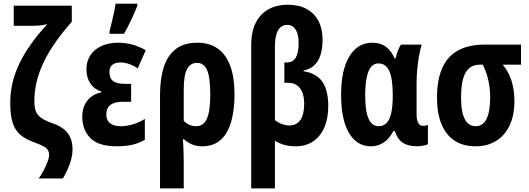

<svg xmlns="http://www.w3.org/2000/svg" viewBox="-20 -791 2893 1051"><path d="M377 26.9Q377 64 362.5 105Q348.1 146 324.2 186H191.9Q207.5 164.1 220.5 138.9Q233.4 113.8 241.2 91.8Q249 69.8 249 58.1Q249 43.9 243.7 33Q238.3 22 220.2 11.2Q202.1 0.5 164.1 -13.2Q118.2 -29.8 89.8 -54.4Q61.5 -79.1 48.8 -120.6Q36.1 -162.1 36.1 -228Q36.1 -284.7 48.6 -337.9Q61 -391.1 86.2 -443.4Q111.3 -495.6 149.4 -549.1Q187.5 -602.5 238.8 -659.2Q228 -656.2 216.1 -654.1Q204.1 -651.9 191.4 -650.9Q178.7 -649.9 164.1 -649.9H55.2V-759.8H373V-671.9Q323.7 -616.2 285.4 -562Q247.1 -507.8 220.9 -454.3Q194.8 -400.9 181.4 -346.7Q168 -292.5 168 -235.8Q168 -204.1 175.8 -182.9Q183.6 -161.6 204.8 -146.2Q226.1 -130.9 267.1 -116.2Q300.3 -105.5 325 -87.4Q349.6 -69.3 363.3 -41.5Q377 -13.7 377 26.9Z M697.8 -332V-233.9H654.8Q621.1 -233.9 600.6 -225.6Q580.1 -217.3 571 -201.7Q562 -186 562 -164.1Q562 -143.1 571.3 -128.9Q580.6 -114.7 598.4 -107.4Q616.2 -100.1 641.1 -100.1Q672.9 -100.1 707.5 -110.4Q742.2 -120.6 772.9 -140.1V-25.9Q737.8 -5.9 701.7 2Q665.5 9.8 618.2 9.8Q519 9.8 474.6 -35.4Q430.2 -80.6 430.2 -152.8Q430.2 -204.1 457.8 -239.7Q485.4 -275.4 534.2 -285.2V-290Q495.1 -302.7 474.1 -335Q453.1 -367.2 453.1 -412.1Q453.1 -455.6 474.6 -488.3Q496.1 -521 535.2 -539.1Q574.2 -557.1 626 -557.1Q664.1 -557.1 700.9 -547.9Q737.8 -538.6 777.8 -516.1L733.9 -417Q710 -432.6 685.8 -440.9Q661.6 -449.2 640.1 -449.2Q610.4 -449.2 594.7 -435.8Q579.1 -422.4 579.1 -397.9Q579.1 -362.3 599.4 -347.2Q619.6 -332 663.1 -332ZM579.6 -606V-620.1Q582.5 -630.4 587.6 -651.1Q592.8 -671.9 598.1 -695.8Q603.5 -719.7 607.7 -740.2Q611.8 -760.7 612.8 -771H731.9V-758.8Q722.2 -734.9 710.4 -708.7Q698.7 -682.6 685.8 -656.5Q672.9 -630.4 658.7 -606Z M1263.7 -272.9Q1263.7 -191.9 1246.3 -127.9Q1229 -64 1189.9 -27.1Q1150.9 9.8 1085.9 9.8Q1054.7 9.8 1030 -1Q1005.4 -11.7 986.8 -28.8H981Q983.9 7.8 984.9 42Q985.8 76.2 985.8 104V240.2H856V-273.9Q856 -358.4 876 -422.1Q896 -485.8 940.9 -521.5Q985.8 -557.1 1060.5 -557.1Q1126.5 -557.1 1171.6 -525.4Q1216.8 -493.7 1240.2 -430.7Q1263.7 -367.7 1263.7 -272.9ZM1058.6 -446.8Q1022 -446.8 1003.9 -412.6Q985.8 -378.4 985.8 -301.8V-129.9Q998.5 -115.7 1015.9 -107.9Q1033.2 -100.1 1052.7 -100.1Q1092.8 -100.1 1111.8 -139.6Q1130.9 -179.2 1130.9 -272.9Q1130.9 -368.2 1113.5 -407.5Q1096.2 -446.8 1058.6 -446.8Z M1556.6 -765.1Q1616.7 -765.1 1658.9 -741.7Q1701.2 -718.3 1723.4 -675.8Q1745.6 -633.3 1745.6 -575.2Q1745.6 -499.5 1719.7 -457.5Q1693.8 -415.5 1641.6 -404.8V-400.9Q1712.4 -390.6 1744.6 -343.3Q1776.9 -295.9 1776.9 -210.9Q1776.9 -143.1 1755.4 -93.5Q1733.9 -43.9 1694.1 -17.1Q1654.3 9.8 1598.6 9.8Q1562 9.8 1534.2 1.5Q1506.3 -6.8 1484.9 -21V240.2H1355V-544.9Q1355 -615.2 1378.9 -664.3Q1402.8 -713.4 1448 -739.3Q1493.2 -765.1 1556.6 -765.1ZM1552.7 -654.8Q1530.3 -654.8 1515.1 -641.4Q1500 -627.9 1492.4 -601.3Q1484.9 -574.7 1484.9 -535.2V-133.8Q1498.5 -121.6 1521.2 -112.8Q1543.9 -104 1562 -104Q1602.5 -104 1623.8 -133.5Q1645 -163.1 1645 -223.1Q1645 -259.8 1634.8 -285.4Q1624.5 -311 1605.2 -324.5Q1585.9 -337.9 1557.6 -337.9H1536.6V-449.2H1550.8Q1584 -449.2 1599.4 -476.3Q1614.7 -503.4 1614.7 -555.2Q1614.7 -604 1598.1 -629.4Q1581.5 -654.8 1552.7 -654.8Z M2053.2 -100.1Q2079.1 -100.1 2096.2 -117.9Q2113.3 -135.7 2121.6 -172.4Q2129.9 -209 2129.9 -265.1V-272Q2129.9 -361.3 2110.8 -402.6Q2091.8 -443.8 2051.3 -443.8Q2014.2 -443.8 1996.6 -398.9Q1979 -354 1979 -270Q1979 -183.6 1997.3 -141.8Q2015.6 -100.1 2053.2 -100.1ZM2010.3 9.8Q1933.1 9.8 1890.1 -63.7Q1847.2 -137.2 1847.2 -271Q1847.2 -408.2 1892.6 -482.7Q1938 -557.1 2018.1 -557.1Q2062.5 -557.1 2092 -535.4Q2121.6 -513.7 2140.1 -471.2H2145Q2150.9 -495.1 2158.4 -514.6Q2166 -534.2 2174.8 -546.9H2288.1Q2279.8 -518.1 2273.4 -482.7Q2267.1 -447.3 2263.7 -409.2Q2260.3 -371.1 2260.3 -334V-166Q2260.3 -134.8 2269.3 -118.4Q2278.3 -102.1 2294.9 -102.1Q2303.2 -102.1 2310.1 -103.5Q2316.9 -105 2322.3 -106.9V-2Q2318.8 1 2307.9 3.7Q2296.9 6.3 2285.2 8.1Q2273.4 9.8 2266.1 9.8Q2213.4 9.8 2184.8 -9.5Q2156.2 -28.8 2141.1 -73.2H2132.8Q2119.1 -46.4 2100.6 -27.8Q2082 -9.3 2059.3 0.2Q2036.6 9.8 2010.3 9.8Z M2795.9 -236.8Q2795.9 -160.6 2770 -105.2Q2744.1 -49.8 2696.3 -20Q2648.4 9.8 2583 9.8Q2514.2 9.8 2467 -22Q2419.9 -53.7 2396 -113Q2372.1 -172.4 2372.1 -255.9Q2372.1 -354.5 2400.9 -418.9Q2429.7 -483.4 2488 -515.1Q2546.4 -546.9 2635.7 -546.9H2832V-437H2731.9Q2763.7 -399.9 2779.8 -349.6Q2795.9 -299.3 2795.9 -236.8ZM2503.9 -256.8Q2503.9 -202.6 2513.2 -168Q2522.5 -133.3 2540.5 -116.7Q2558.6 -100.1 2584 -100.1Q2623 -100.1 2643.1 -139.6Q2663.1 -179.2 2663.1 -257.8Q2663.1 -290 2658.9 -320.1Q2654.8 -350.1 2646 -379.2Q2637.2 -408.2 2623 -437H2607.9Q2553.2 -437 2528.6 -393.6Q2503.9 -350.1 2503.9 -256.8Z"/></svg>

Font: Open Sans Condensed
Style: Regular
Weight: 400
Width: 3
Designer: Monotype Design Team
Foundry: Monotype Imaging Inc.
Version: Version 3.000